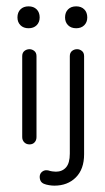

<svg xmlns="http://www.w3.org/2000/svg" viewBox="-20 -445 330 605"><path d="M73 10Q63 10 56.5 3.5Q50 -3 50 -13V-268Q50 -279 57 -284.5Q64 -290 73 -290Q81 -290 88 -284.5Q95 -279 95 -268V-13Q95 -3 89 3.5Q83 10 73 10ZM70 -356Q54 -356 44.5 -365.5Q35 -375 35 -390Q35 -406 44.5 -415.5Q54 -425 70 -425Q86 -425 95.5 -415.5Q105 -406 105 -390Q105 -375 95.5 -365.5Q86 -356 70 -356ZM151 140Q144 140 134.5 138.5Q125 137 118 134Q109 130 106.5 121.5Q104 113 106 106Q108 99 115 94.5Q122 90 132 92Q138 94 144.5 95Q151 96 156 96Q176 96 188 82.5Q200 69 200 39V-268Q200 -279 207 -284.5Q214 -290 223 -290Q231 -290 238 -284.5Q245 -279 245 -268V41Q245 88 219 114Q193 140 151 140ZM220 -356Q204 -356 194.5 -365.5Q185 -375 185 -390Q185 -406 194.5 -415.5Q204 -425 220 -425Q236 -425 245.5 -415.5Q255 -406 255 -390Q255 -375 245.5 -365.5Q236 -356 220 -356Z"/></svg>

Font: Dongle Light
Style: Regular
Weight: 300
Designer: Yanghee Ryu
Foundry: Yanghee Ryu
Version: Version 2.000